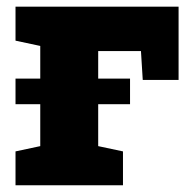

<svg xmlns="http://www.w3.org/2000/svg" viewBox="-20 -548 575 568"><path d="M25.9 0V-100.1L99.1 -115.7V-412.1L25.9 -427.7V-528.3H508.3V-311.5H402.3L397 -397H270.5V-115.7L343.8 -100.1V0ZM25.9 -239.7V-315.4H364.7V-239.7Z"/></svg>

Font: Roboto Slab LO Black
Style: Regular
Weight: 900
Designer: Google
Version: Version 2.000